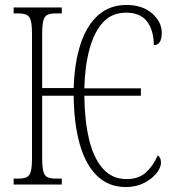

<svg xmlns="http://www.w3.org/2000/svg" viewBox="-20 -744 697 774"><path d="M487 10Q418 10 371.5 -35Q325 -80 301.5 -163Q278 -246 277 -358H150V-109Q150 -72 154.5 -54Q159 -36 171 -30Q183 -24 206 -24H229V0H35V-24H53Q76 -24 88 -30Q100 -36 104.5 -54Q109 -72 109 -109V-606Q109 -642 104.5 -660Q100 -678 87.5 -684Q75 -690 52 -690H35V-714H229V-690H206Q183 -690 171 -684Q159 -678 154.5 -660Q150 -642 150 -606V-389H277Q280 -490 304.5 -565.5Q329 -641 375.5 -682.5Q422 -724 490 -724Q554 -724 593 -690Q632 -656 632 -612Q632 -562 600 -562Q600 -621 573 -657Q546 -693 488 -693Q431 -693 395 -653.5Q359 -614 340.5 -545Q322 -476 320 -388H548V-358H320Q321 -258 339 -182.5Q357 -107 394.5 -64.5Q432 -22 490 -22Q539 -22 568.5 -49Q598 -76 616 -118Q629 -109 629 -88Q629 -69 611 -46Q593 -23 561 -6.5Q529 10 487 10Z"/></svg>

Font: Noto Serif ExtraCondensed ExtraLight
Style: Regular
Weight: 200
Width: 2
Designer: Monotype Design Team
Foundry: Monotype Imaging Inc.
Version: Version 2.015